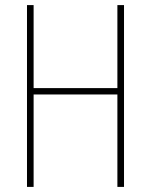

<svg xmlns="http://www.w3.org/2000/svg" viewBox="-20 -734 592 754"><path d="M86 0H112V-363H441V0H467V-714H441V-388H112V-714H86Z"/></svg>

Font: Noto Sans Condensed Thin
Style: Regular
Weight: 100
Width: 3
Designer: Monotype Design Team
Foundry: Monotype Imaging Inc.
Version: Version 2.013